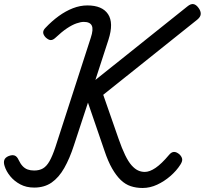

<svg xmlns="http://www.w3.org/2000/svg" viewBox="-34 -917 1020 956"><path d="M676 19Q644 19 617 10Q590 1 567.5 -20.5Q545 -42 524.5 -77.5Q504 -113 486 -167L404 -406L334 -193Q313 -128 286 -80.5Q259 -33 223 -8Q187 17 136 17Q97 17 67 1Q37 -15 17 -39.5Q-3 -64 -11 -90Q-17 -108 -12.5 -120.5Q-8 -133 9 -140Q27 -147 39 -142.5Q51 -138 59 -120Q68 -101 79 -89.5Q90 -78 104 -73Q118 -68 136 -68Q162 -68 180 -78.5Q198 -89 212.5 -114.5Q227 -140 242 -185L418 -729Q432 -771 423 -789.5Q414 -808 383 -808Q368 -808 346.5 -800.5Q325 -793 299.5 -776Q274 -759 241 -728Q229 -717 218 -717.5Q207 -718 193 -731Q181 -744 181 -755.5Q181 -767 192 -778Q224 -812 258.5 -837Q293 -862 329 -876Q365 -890 401 -890Q475 -890 504 -846.5Q533 -803 506 -719L441 -519L899 -885Q916 -899 929.5 -896.5Q943 -894 955 -877Q966 -862 965.5 -847.5Q965 -833 948 -819L480 -445L556 -227Q573 -178 589 -145Q605 -112 621 -94Q637 -76 653 -68.5Q669 -61 687 -61Q711 -61 740.5 -81Q770 -101 807 -145Q819 -160 832 -160.5Q845 -161 860 -148Q871 -137 873 -125.5Q875 -114 864 -97Q845 -67 814.5 -40.5Q784 -14 748.5 2.5Q713 19 676 19Z"/></svg>

Font: Playwrite HR
Style: Regular
Weight: 400
Designer: Veronika Burian, José Scaglione
Foundry: TypeTogether
Version: Version 1.002